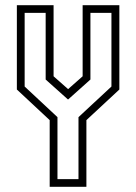

<svg xmlns="http://www.w3.org/2000/svg" viewBox="-20 -720 525 740"><path d="M171.5 0V-257L45 -375V-700H186.5V-426L242.5 -376.5L298.5 -426V-700H440V-375L313 -257V0ZM201.5 -29.5H282.5V-268.5L409.5 -386.5V-670.5H328.5V-413.5L243 -337H241.5L156 -413.5V-670.5H75V-386.5L201.5 -268.5Z"/></svg>

Font: Tourney Condensed Light
Style: Regular
Weight: 300
Width: 3
Designer: Tyler Finck
Foundry: Etcetera Type Co
Version: Version 1.010; ttfautohint (v1.8.3)